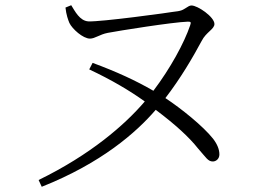

<svg xmlns="http://www.w3.org/2000/svg" viewBox="-20 -693 1040 736"><path d="M231 -664C234 -636 241 -617 246 -605C257 -582 298 -545 325 -545C344 -545 362 -561 393 -567C435 -575 641 -608 700 -610C712 -610 713 -608 709 -596C686 -528 633 -431 568 -345C501 -384 427 -418 335 -452L322 -427C409 -386 478 -345 535 -304C458 -214 327 -100 128 -3L140 23C369 -68 502 -185 577 -272C654 -214 705 -167 739 -124C771 -88 777 -74 796 -74C808 -74 821 -84 821 -101C821 -120 813 -140 797 -161C759 -209 676 -276 614 -317C673 -394 718 -471 753 -536C770 -570 802 -581 802 -601C802 -628 738 -672 714 -672C700 -672 689 -655 667 -651C619 -643 367 -609 319 -611C285 -613 267 -651 253 -673Z"/></svg>

Font: Noto Serif CJK JP Light
Style: Regular
Weight: 300
Designer: Ryoko NISHIZUKA 西塚涼子 (kana & ideographs); Frank Grießhammer (Latin, Greek & Cyrillic); Wenlong ZHANG 张文龙 (bopomofo); San
Foundry: Adobe Systems Incorporated
Version: Version 1.001;PS 1.001;hotconv 16.6.54;makeotf.lib2.5.65590